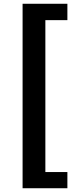

<svg xmlns="http://www.w3.org/2000/svg" viewBox="-20 -827 429 1020"><path d="M100 173V-807H338V-720H221V87H338V173Z"/></svg>

Font: Noto Sans JP ExtraBold
Style: Regular
Weight: 800
Designer: Ryoko NISHIZUKA  (kana, bopomofo & ideographs); Paul D. Hunt (Latin, Greek & Cyrillic); Sandoll Communications , Soo-you
Foundry: Adobe
Version: Version 2.004-H2;hotconv 1.0.118;makeotfexe 2.5.65603